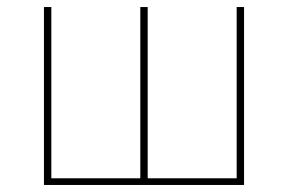

<svg xmlns="http://www.w3.org/2000/svg" viewBox="-20 -526 819 546"><path d="M105 -506H126V-19H379V-506H400V-19H653V-506H674V0H105Z"/></svg>

Font: Plexus Sans Thin
Style: Regular
Weight: 250
Version: Version 2.001;PS 002.001;hotconv 1.0.70;makeotf.lib2.5.58329